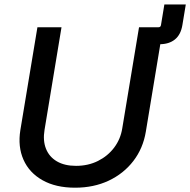

<svg xmlns="http://www.w3.org/2000/svg" viewBox="-20 -853 875 884"><path d="M608.4 -649.4 621.6 -727.5H709.5Q719.7 -727.5 721.2 -737.8L736.8 -832.5H835.4L819.8 -737.8Q812.5 -693.4 785.4 -671.4Q758.3 -649.4 714.4 -649.4ZM325.7 11.2Q236.8 11.2 175.8 -23.2Q114.7 -57.6 88.1 -117.7Q61.5 -177.7 73.7 -253.9L152.3 -727.5H263.2L185.1 -255.4Q176.8 -205.6 191.7 -168.2Q206.5 -130.9 241.9 -110.1Q277.3 -89.4 330.1 -89.4Q386.2 -89.4 431.4 -112.1Q476.6 -134.8 505.9 -173.8Q535.2 -212.9 543 -262.7L620.1 -727.5H731L651.4 -246.6Q638.7 -169.9 594 -111.8Q549.3 -53.7 480.5 -21.2Q411.6 11.2 325.7 11.2Z"/></svg>

Font: Inter 18pt Medium
Style: Italic
Weight: 500
Italic angle: -9.3988°
Designer: Rasmus Andersson
Foundry: rsms
Version: Version 4.001;git-66647c0bb